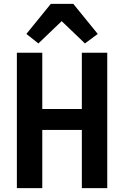

<svg xmlns="http://www.w3.org/2000/svg" viewBox="-20 -970 640 990"><path d="M402 0H533V-698H402V-408H198V-698H67V0H198V-300H402ZM242 -950 116 -795 178 -746 298 -861 418 -746 484 -795 358 -950Z"/></svg>

Font: IBM Mono SemiBold
Style: Regular
Weight: 600
Monospace: yes
Designer: Mike Abbink, Paul van der Laan, Pieter van Rosmalen
Foundry: Bold Monday
Version: Version 2.3